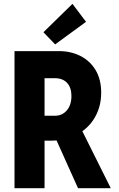

<svg xmlns="http://www.w3.org/2000/svg" viewBox="-20 -988 627 1008"><path d="M168.9 -249.5V-380.4H269Q306.6 -380.4 330.8 -408.4Q355 -436.5 355 -484.4Q355 -528.3 332 -553Q309.1 -577.6 266.6 -577.6H168.9V-719.7H289.6Q351.6 -719.7 402.1 -694.3Q452.6 -668.9 481.9 -620.1Q511.2 -571.3 511.2 -501.5Q511.2 -430.2 479 -373.3Q446.8 -316.4 387.2 -283Q327.6 -249.5 246.1 -249.5ZM56.2 0V-719.7H213.9V0ZM389.6 0 267.1 -272.5 378.9 -366.2 561.5 0ZM269.5 -754.9 208 -818.8 360.4 -967.8 431.6 -873.5Z"/></svg>

Font: Reddit Sans Condensed ExtraBold
Style: Regular
Weight: 800
Designer: Stephen Hutchings
Foundry: Reddit
Version: Version 1.014